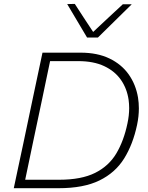

<svg xmlns="http://www.w3.org/2000/svg" viewBox="-20 -990 778 1010"><path d="M52.5 0Q65 -59.5 77 -115.5Q89 -171.5 103 -237L152.5 -472.5Q167 -540 179 -597.5Q191 -655 203.5 -713H403.5Q492 -713 555.5 -682.5Q619 -652 656.8 -598.8Q694.5 -545.5 706 -477Q710.5 -449 710.5 -420Q710.5 -377.5 701 -333Q679.5 -231 633 -156.2Q586.5 -81.5 503.2 -40.8Q420 0 288.5 0ZM112.5 -44.5H291.5Q408 -44.5 480.2 -80.5Q552.5 -116.5 592 -183Q631.5 -249.5 650.5 -341Q659.5 -382.5 659.5 -421.5Q659.5 -443.5 656.5 -465Q648 -524 616.2 -569.8Q584.5 -615.5 528.5 -642Q472.5 -668.5 391 -668.5H243.5Q233.5 -620.5 223.5 -573Q213.5 -525 202 -470L154 -243Q142.5 -188 132.5 -140Q122.5 -92 112.5 -44.5ZM438 -792.5Q412 -836.5 385.5 -881Q359 -925 333.5 -968.5L373.5 -969.5Q397 -933 421.2 -896Q445.5 -859 470 -822Q510 -859.5 548.2 -895.2Q586.5 -931 626 -967.5H673Q627.5 -923 584 -880Q540.5 -837 495 -792.5Z"/></svg>

Font: Heraclito ExtraLight
Style: Italic
Weight: 200
Italic angle: -12°
Designer: Kostas Bartsokas (font) & Cristiano Sobral (main changes)
Foundry: Kostas Bartsokas (font) & Cristiano Sobral (main changes)
Version: Version 1.00;July 8, 2020;FontCreator 13.0.0.2655 64-bit